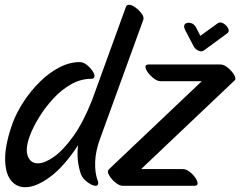

<svg xmlns="http://www.w3.org/2000/svg" viewBox="-20 -743 1006 804"><path d="M362 -413Q318 -413 277.5 -390Q237 -367 203 -330Q169 -293 143.5 -251.5Q118 -210 104 -172Q85 -119 96.5 -89Q108 -59 139 -59Q167 -59 206 -86.5Q245 -114 287 -172.5Q329 -231 366 -325L508 -716Q511 -723 520 -723Q532 -723 547.5 -711.5Q563 -700 573.5 -685.5Q584 -671 580 -660L399 -162Q380 -111 378.5 -64.5Q377 -18 389 13Q393 23 390 29Q389 35 380 35Q367 35 347 20.5Q327 6 319 -13Q299 -71 307 -135Q248 -45 189.5 -2Q131 41 86 41Q47 41 24 10Q1 -21 1.5 -81Q2 -141 33 -228Q50 -273 79.5 -318Q109 -363 147 -400.5Q185 -438 228 -460.5Q271 -483 314 -483Q329 -483 344 -471Q359 -459 368.5 -444Q378 -429 375 -420Q372 -413 362 -413ZM603 -473H903Q915 -473 928 -464Q941 -455 951 -443Q961 -431 964.5 -420Q968 -409 961 -405L960 -404L571 -35H745Q759 -35 773 -24.5Q787 -14 797 0Q807 14 807.5 24.5Q808 35 794 35H494Q480 35 463.5 21.5Q447 8 437.5 -8Q428 -24 434 -31L436 -34L825 -403H652Q640 -403 625.5 -413.5Q611 -424 600.5 -438Q590 -452 589 -462.5Q588 -473 603 -473ZM931 -603 834 -532Q825 -525 811.5 -530.5Q798 -536 791 -549L754 -620Q747 -637 756 -643.5Q765 -650 779 -646.5Q793 -643 801 -628L819 -593L891 -645Q902 -653 915.5 -645Q929 -637 935.5 -624Q942 -611 931 -603Z"/></svg>

Font: Story Script
Style: Regular
Weight: 400
Designer: Lana Roulhac, Ben Buysse
Version: Version 1.000; ttfautohint (v1.8.4.7-5d5b)